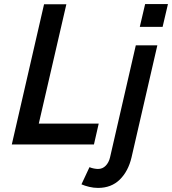

<svg xmlns="http://www.w3.org/2000/svg" viewBox="-20 -711 847 945"><path d="M38.1 0 196.8 -689.9H306.6L170.9 -102.5H465.8L442.4 0ZM668 -578.6 694.3 -690.9H806.6L780.3 -578.6ZM380.9 196.3 420.4 111.8Q430.7 116.2 442.4 118.4Q454.1 120.6 462.4 120.6Q484.9 120.6 500.2 104.7Q515.6 88.9 521.5 64L648.4 -487.8H754.4L627.4 63.5Q611.3 131.8 569.6 172.9Q527.8 213.9 462.4 213.9Q440.9 213.9 419.2 208.7Q397.5 203.6 380.9 196.3Z"/></svg>

Font: Acari Sans SemiBold
Style: Italic
Weight: 600
Italic angle: -13°
Designer: Alfredo Marco Pradil and Stefan Peev
Foundry: Hanken Design Co.
Version: Version 1.045;January 11, 2019;FontCreator 11.5.0.2425 64-bi